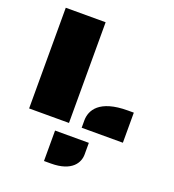

<svg xmlns="http://www.w3.org/2000/svg" viewBox="-163 -790 1076 1189"><g transform="rotate(20 374.5 -196.0)"><path d="M65.4 -1H328.1V-664.6H65.4ZM412.1 0H683.6V-198.2H645C456.5 -198.2 412.1 -115.7 412.1 -47.4ZM263.2 72.8V273.4H308.6C449.2 273.4 485.8 201.7 485.8 149.4V72.8Z"/></g></svg>

Font: Plaster
Style: Regular
Weight: 400
Designer: Eben Sorkin
Foundry: Eben Sorkin
Version: Version 1.007